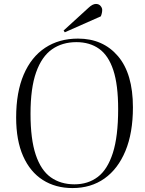

<svg xmlns="http://www.w3.org/2000/svg" viewBox="-20 -941 735 975"><path d="M62 -344Q62 -473 100.5 -562.5Q139 -652 209.5 -698.5Q280 -745 376 -745Q503 -745 579 -656Q655 -567 655 -396Q655 -266 617 -174.5Q579 -83 510.5 -34.5Q442 14 348 14Q262 14 197.5 -27Q133 -68 97.5 -148Q62 -228 62 -344ZM135 -363Q135 -234 161.5 -155Q188 -76 238 -40.5Q288 -5 358 -5Q427 -5 476.5 -42.5Q526 -80 553 -164Q580 -248 580 -387Q580 -510 555.5 -584.5Q531 -659 483.5 -693Q436 -727 368 -727Q296 -727 244 -690.5Q192 -654 163.5 -574Q135 -494 135 -363ZM429 -901Q450 -921 467 -921Q482 -921 490.5 -911Q499 -901 499 -891Q499 -875 492 -858L309 -777L303 -786Z"/></svg>

Font: Literata 72pt Light
Style: Italic
Weight: 300
Italic angle: -2°
Designer: Latin by Veronika Burian and Jose Scaglione. Greek by Irene Vlachou. Cyrillic by Vera Evstafieva
Foundry: TypeTogether
Version: Version 3.002